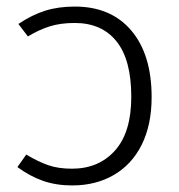

<svg xmlns="http://www.w3.org/2000/svg" viewBox="-20 -554 546 585"><path d="M442 -258Q442 -174 412 -113.5Q382 -53 327 -21Q272 11 200 11Q151 11 111 -3Q71 -17 33 -45L60 -83Q97 -61 127.5 -50.5Q158 -40 199 -40Q281 -40 330.5 -95.5Q380 -151 380 -259Q380 -372 335 -428Q290 -484 208 -484Q165 -484 132.5 -474Q100 -464 65 -443L36 -481Q78 -509 118 -521.5Q158 -534 208 -534Q318 -534 380 -461Q442 -388 442 -258Z"/></svg>

Font: Fira Sans Light
Style: Regular
Weight: 300
Designer: bBox Type GmbH & Carrois Corporate GbR & Edenspiekermann AG
Foundry: bBox Type GmbH & Carrois Corporate GbR & Edenspiekermann AG
Version: Version 4.301